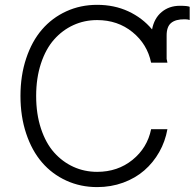

<svg xmlns="http://www.w3.org/2000/svg" viewBox="-20 -757 797 787"><path d="M666.2 -500H599.4Q583.8 -576 523.1 -625.4Q462.4 -674.7 378.2 -674.7Q326 -674.7 280.9 -654.1Q235.8 -633.5 201.7 -595Q167.6 -556.5 147.9 -496.8Q128.2 -437.1 128.2 -363.6Q128.2 -289.8 147.9 -230.1Q167.6 -170.5 201.7 -132.1Q235.8 -93.8 280.9 -73.2Q326 -52.6 378.2 -52.6Q462.4 -52.6 523.1 -101.7Q583.8 -150.9 599.4 -227.3H666.2Q657.3 -177.2 632.8 -133.9Q608.3 -90.6 571.6 -58.6Q534.8 -26.6 484.9 -8.3Q435 9.9 378.2 9.9Q310 9.9 251.8 -16.7Q193.5 -43.3 152.2 -91.3Q110.8 -139.2 87.4 -209.3Q63.9 -279.5 63.9 -363.6Q63.9 -447.8 87.4 -517.9Q110.8 -588.1 152.2 -636Q193.5 -683.9 251.8 -710.6Q310 -737.2 378.2 -737.2Q448.2 -737.2 505.9 -710.6Q563.6 -683.9 603.3 -636.4Q611.9 -682.2 642.6 -707.7Q673.3 -733.3 717.3 -733.3Q749.3 -733.3 757.5 -729V-675.1Q747.5 -678.3 736.2 -677.9Q699.9 -678.3 681.3 -662.8Q662.6 -647.4 663 -609.7V-515.6Q663.7 -512.8 664.8 -507.8Q665.8 -502.8 666.2 -500Z"/></svg>

Font: Inter Light BETA
Style: Regular
Weight: 300
Designer: Rasmus Andersson
Foundry: rsms
Version: Version 3.011;git-f93a4a705